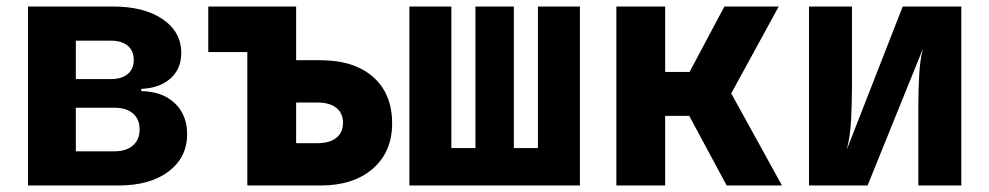

<svg xmlns="http://www.w3.org/2000/svg" viewBox="-20 -570 3040 590"><path d="M66 0V-550H326Q423 -550 480 -511Q537 -472 537 -407Q537 -358 503.5 -328.5Q470 -299 414 -297V-290Q479 -289 517 -253Q555 -217 555 -158Q555 -86 498 -43Q441 0 344 0ZM213 -327H321Q354 -327 372.5 -342.5Q391 -358 391 -386Q391 -414 372.5 -429.5Q354 -445 321 -445H213ZM213 -105H331Q368 -105 388.5 -123Q409 -141 409 -172Q409 -204 388.5 -221.5Q368 -239 331 -239H213Z M740 0V-410H620V-550H890V-385H964Q1068 -385 1126.5 -333.5Q1185 -282 1185 -191Q1185 -103 1125.5 -51.5Q1066 0 965 0ZM890 -130H955Q993 -130 1013.5 -146.5Q1034 -163 1034 -193Q1034 -222 1013.5 -238.5Q993 -255 955 -255H890Z M1238 0V-550H1367V-115H1441V-550H1559V-115H1633V-550H1762V0Z M1874 0V-550H2024V-349H2099L2206 -550H2373L2227 -283L2383 0H2213L2098 -214H2024V0Z M2466 0V-550H2598V-305Q2598 -259 2595.5 -205.5Q2593 -152 2582 -110L2754 -550H2934V0H2802V-245Q2802 -291 2804.5 -338Q2807 -385 2816 -420L2646 0Z"/></svg>

Font: JetBrains Mono NL ExtraBold
Style: Regular
Weight: 800
Designer: Philipp Nurullin, Konstantin Bulenkov
Foundry: JetBrains
Version: Version 2.304; ttfautohint (v1.8.4.7-5d5b)